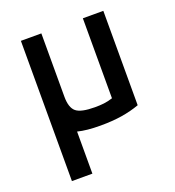

<svg xmlns="http://www.w3.org/2000/svg" viewBox="-134 -626 868 952"><g transform="rotate(-20 300.0 -150.0)"><path d="M83 220V-178Q83 -179 83 -180V-520H191V-186Q191 -128 217 -106.5Q243 -85 316 -85Q342 -85 363.5 -87.5Q385 -90 410 -98V-520H518V-22Q474 -6 424 2Q374 10 311 10Q274 10 244.5 7Q215 4 191 -2V220Z"/></g></svg>

Font: M PLUS Code Latin 60 Medium
Style: Regular
Weight: 500
Width: 7
Monospace: yes
Designer: Coji Morishita
Foundry: UNDERFOREST DESIGN
Version: Version 1.005; ttfautohint (v1.8.3)